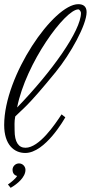

<svg xmlns="http://www.w3.org/2000/svg" viewBox="-21 -730 435 920"><path d="M354 -710C236 -710 -1 -368 -1 -131C-1 -36 47 3 100 3C196 3 288 -161 292 -168L274 -182C242 -133 167 -22 101 -22C68 -22 49 -49 49 -105C49 -125 47 -147 52 -172C88 -209 105 -212 246 -385C317 -472 394 -611 394 -672C394 -701 376 -710 354 -710ZM61 -215C103 -429 292 -685 354 -685C361 -685 367 -673 367 -668C367 -583 227 -386 61 -215ZM70 53C54 53 39 66 39 84C39 97 46 110 61 113C55 125 32 144 17 154L30 170C62 152 101 119 101 84C101 68 88 53 70 53Z"/></svg>

Font: Parisienne
Style: Regular
Weight: 400
Designer: Astigmatic (AOETI)
Foundry: Astigmatic (AOETI)
Version: Version 1.000